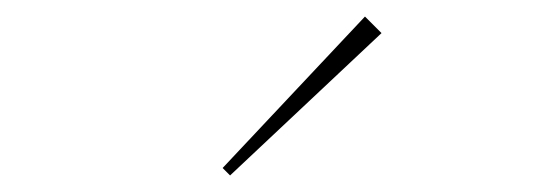

<svg xmlns="http://www.w3.org/2000/svg" viewBox="-20 -906 662 232"><path d="M441 -866 258 -694 249 -703 421 -886Z"/></svg>

Font: TypoPRO Sinkin Sans
Style: 100 Thin
Weight: 100
Designer: Keith Bates
Foundry: K-Type
Version: Sinkin Sans (version 1.0)  by Keith Bates   •   © 2014   www